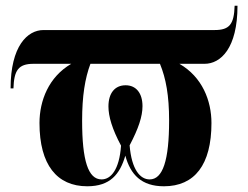

<svg xmlns="http://www.w3.org/2000/svg" viewBox="-20 -641 867 671"><path d="M285 10C365 10 399 -32 418 -97C436 -31 474 10 553 10C660 10 719 -65 719 -211C719 -289 687 -372 607 -418H695C751 -418 810 -472 810 -621H800C798 -556 782 -536 730 -536H132C76 -536 17 -480 17 -332H27C29 -395 44 -418 97 -418H229C150 -372 118 -289 118 -211C118 -65 179 10 285 10ZM335 -14C288 -14 267 -80 267 -219C267 -306 277 -367 296 -418H539C560 -367 571 -307 571 -220C571 -80 549 -14 503 -14C470 -14 440 -48 433 -133C464 -192 478 -234 478 -270C478 -315 456 -343 419 -343C381 -343 359 -315 359 -269C359 -234 372 -190 403 -132C397 -47 367 -14 335 -14Z"/></svg>

Font: Noto Serif Display Condensed Extra
Style: Regular
Weight: 800
Width: 3
Designer: Monotype Design Team
Foundry: Monotype Imaging Inc.
Version: Version 1.900